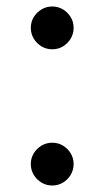

<svg xmlns="http://www.w3.org/2000/svg" viewBox="-20 -556 322 592"><path d="M75 -50Q75 -32 84 -17Q93 -2 108 7Q123 16 141 16Q159.5 16 174.2 7Q189 -2 198 -17Q207 -32 207 -50Q207 -68.5 198 -83.2Q189 -98 174.2 -107Q159.5 -116 141 -116Q123 -116 108 -107Q93 -98 84 -83.2Q75 -68.5 75 -50ZM75 -470Q75 -452 84 -437Q93 -422 108 -413Q123 -404 141 -404Q159.5 -404 174.2 -413Q189 -422 198 -437Q207 -452 207 -470Q207 -488.5 198 -503.2Q189 -518 174.2 -527Q159.5 -536 141 -536Q123 -536 108 -527Q93 -518 84 -503.2Q75 -488.5 75 -470Z"/></svg>

Font: Besley
Style: Regular
Weight: 400
Designer: Owen Earl
Foundry: indestructible type*
Version: Version 4.000